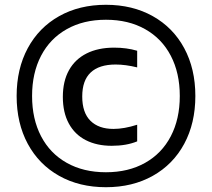

<svg xmlns="http://www.w3.org/2000/svg" viewBox="-20 -771 885 802"><path d="M49.5 -370Q49.5 -483.5 96 -569.8Q142.5 -656 227 -703.5Q311.5 -751 422.5 -751Q533.5 -751 618.2 -703.5Q703 -656 749.5 -569.8Q796 -483.5 796 -370Q796 -256.5 749.5 -170.2Q703 -84 618.2 -36.5Q533.5 11 422.5 11Q311.5 11 227 -36.5Q142.5 -84 96 -170.2Q49.5 -256.5 49.5 -370ZM731 -370Q731 -466 693.5 -538Q656 -610 586.2 -649.2Q516.5 -688.5 422.5 -688.5Q328.5 -688.5 258.8 -649.2Q189 -610 151.5 -538Q114 -466 114 -370Q114 -274 151.5 -202Q189 -130 258.8 -90.8Q328.5 -51.5 422.5 -51.5Q516.5 -51.5 586.2 -90.8Q656 -130 693.5 -202Q731 -274 731 -370ZM242.5 -366.5Q242.5 -431.5 268 -477.5Q293.5 -523.5 341.8 -547.8Q390 -572 457 -572Q509 -572 553 -559V-489.5Q504 -501.5 463 -501.5Q394 -501.5 358.8 -468.2Q323.5 -435 323.5 -368Q323.5 -300.5 357.8 -266.5Q392 -232.5 454 -232.5Q498.5 -232.5 553 -250V-180.5Q508 -162 446.5 -162Q384.5 -162 338.5 -185.5Q292.5 -209 267.5 -255Q242.5 -301 242.5 -366.5Z"/></svg>

Font: Encode Sans Medium
Style: Regular
Weight: 500
Designer: Multiple Designers
Foundry: Impallari Type
Version: Version 2.000